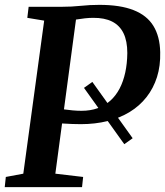

<svg xmlns="http://www.w3.org/2000/svg" viewBox="-24 -771 681 791"><path d="M522.5 -201.5 488 -177 322 -409 356.5 -433.5ZM-4.5 0 0 -42 72 -55.5 158 -686 88.5 -697.5 94 -743H229.5Q271.5 -743 308.8 -747Q346 -751 385.5 -751Q471.5 -751 526.5 -729.2Q581.5 -707.5 608 -664.2Q634.5 -621 636 -556.5Q637.5 -500 622.8 -453.5Q608 -407 579.5 -370.8Q551 -334.5 510.5 -309.8Q470 -285 419 -272.2Q368 -259.5 309 -259.5Q294.5 -259.5 273.5 -260.2Q252.5 -261 234 -262.2Q215.5 -263.5 207 -264V-325.5Q220.5 -323 238.5 -320.5Q256.5 -318 275.8 -316.2Q295 -314.5 311.5 -314.5Q348.5 -314.5 378.2 -325.2Q408 -336 430.8 -356.5Q453.5 -377 468.8 -406.2Q484 -435.5 492 -472.2Q500 -509 500.5 -552.5Q500.5 -602 484.8 -634.2Q469 -666.5 437.8 -682.2Q406.5 -698 359.5 -697.5Q344 -697.5 325.5 -695.5Q307 -693.5 287.5 -690.2Q268 -687 249.5 -681L294 -727.5L204 -55.5L318.5 -42L314 0Z"/></svg>

Font: Merriweather 28pt SemiBold
Style: Italic
Weight: 600
Italic angle: -7.8°
Version: Version 2.101